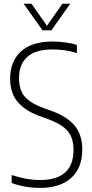

<svg xmlns="http://www.w3.org/2000/svg" viewBox="-20 -964 478 994"><path d="M184.5 9Q152 9 114 2.8Q76 -3.5 40.5 -16.5V-58Q117 -32 187 -32Q360.5 -32 360.5 -187.5Q360.5 -253.5 327.5 -289Q294.5 -324.5 219 -351L191 -361Q114.5 -387.5 73.5 -434Q32.5 -480.5 32.5 -557Q32.5 -647 88.8 -698Q145 -749 253 -749Q283 -749 317.8 -744.5Q352.5 -740 378 -731V-689Q346 -699.5 315 -703.8Q284 -708 252 -708Q164 -708 121.2 -669.5Q78.5 -631 78.5 -560Q78.5 -496.5 109.8 -461.8Q141 -427 214 -401.5L242 -391.5Q322.5 -364 364.2 -316.2Q406 -268.5 406 -190.5Q406 -94.5 348.5 -42.8Q291 9 184.5 9ZM200 -807 102.5 -944.5H143L223 -830.5L303 -944.5H343.5L246 -807Z"/></svg>

Font: Encode Sans Condensed Condensed ExtraLight
Style: Regular
Weight: 200
Width: 3
Designer: Multiple Designers
Foundry: Impallari Type
Version: Version 3.000; ttfautohint (v1.8.3) -l 8 -r 50 -G 200 -x 14 